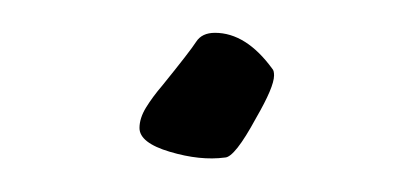

<svg xmlns="http://www.w3.org/2000/svg" viewBox="-20 -103 253 117"><path d="M117 -7Q102 -5 83.5 -10.5Q65 -16 65 -25Q65 -31 69 -37.5Q73 -44 79 -51Q96 -72 99.5 -77.5Q103 -83 111 -83Q130 -83 146 -61Q147 -60 147 -57Q147 -50 136 -31Q123 -7 117 -7Z"/></svg>

Font: Ephesis
Style: Regular
Weight: 400
Designer: Robert E. Leuschke
Foundry: Robert E. Leuschke
Version: Version 1.010; ttfautohint (v1.8.3)